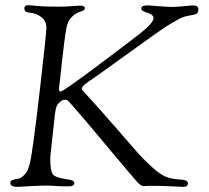

<svg xmlns="http://www.w3.org/2000/svg" viewBox="-20 -727 814 749"><path d="M20 -13Q20 -22 29 -25Q38 -28 50 -29.5Q62 -31 75.5 -45.5Q89 -60 96 -88Q107 -131 134 -363.5Q161 -596 161 -620Q161 -644 141.5 -660Q122 -676 93 -678Q75 -679 75 -695Q75 -707 93 -707L98 -706Q103 -706 112.5 -705Q122 -704 134.5 -703Q147 -702 166.5 -701.5Q186 -701 208 -701Q233 -701 259.5 -703Q286 -705 292 -705Q311 -705 311 -695Q311 -690 307.5 -687.5Q304 -685 294.5 -682Q285 -679 278 -675Q248 -657 240 -622Q232 -587 214 -414Q213 -407 212 -399Q211 -391 210.5 -386.5Q210 -382 210 -379Q210 -370 217 -370Q225 -370 335 -451.5Q445 -533 526 -596Q579 -638 579 -656Q579 -670 555 -677Q531 -684 531 -694Q531 -706 558 -706Q560 -706 597.5 -703Q635 -700 650 -700Q670 -700 698.5 -703Q727 -706 733 -706Q754 -706 754 -690Q754 -674 741 -671Q736 -669 722.5 -667Q709 -665 696.5 -661Q684 -657 651 -637.5Q618 -618 571 -584L355 -429Q350 -425 340.5 -419Q331 -413 325 -408.5Q319 -404 312.5 -399Q306 -394 302.5 -389.5Q299 -385 299 -381Q299 -377 308 -368Q366 -305 431 -230Q496 -155 519.5 -128.5Q543 -102 576 -72.5Q609 -43 632 -35.5Q655 -28 690 -26Q713 -24 713 -12Q713 2 696 2Q692 2 653 0Q614 -2 597 -2Q577 -2 564.5 -2Q552 -2 546.5 -1.5Q541 -1 540 -1Q530 -1 515 -17.5Q500 -34 427 -121Q366 -194 323 -245Q249 -332 243 -336Q239 -338 233 -338Q223 -338 214 -329L212 -327Q209 -325 208.5 -324Q208 -323 206 -321Q204 -319 203 -317Q202 -315 200.5 -311Q199 -307 198 -303Q197 -299 196 -292.5Q195 -286 194 -278.5Q193 -271 192 -261Q176 -117 176 -113Q176 -59 186.5 -46.5Q197 -34 239 -28Q270 -25 270 -13Q270 0 247 0Q217 0 197 -1.5Q177 -3 163 -3Q133 -3 93.5 -0.5Q54 2 49 2Q20 2 20 -13Z"/></svg>

Font: OFL Sorts Mill Goudy TT
Style: Italic
Weight: 500
Italic angle: -6°
Version: Version 003.000